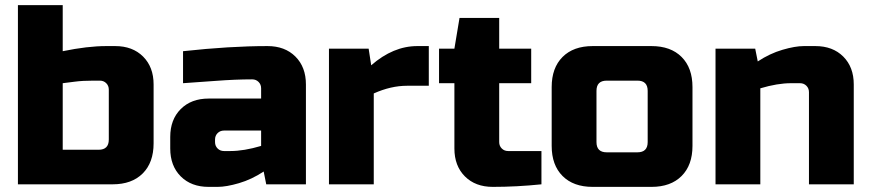

<svg xmlns="http://www.w3.org/2000/svg" viewBox="-20 -720 3395 750"><path d="M405 -370Q405 -385 395 -395Q385 -405 370 -405H345Q303 -405 272.5 -401Q242 -397 225 -395V-135H365Q405 -135 405 -175ZM225 -520Q322 -540 395 -540H430Q498 -540 539 -499Q580 -458 580 -390V-160Q580 -85 537.5 -42.5Q495 0 420 0H50V-700H225Z M880 -130Q933 -130 1000 -150V-210H855Q840 -210 830 -200Q820 -190 820 -175V-165Q820 -150 830 -140Q840 -130 855 -130ZM695 -520Q878 -540 1025 -540Q1093 -540 1134 -499Q1175 -458 1175 -390V0H1020L1010 -50Q963 -19 913.5 -4.5Q864 10 830 10H795Q727 10 686 -31Q645 -72 645 -140V-185Q645 -253 686 -294Q727 -335 795 -335H1000V-375Q1000 -390 990 -400Q980 -410 965 -410Q900 -410 821.5 -404Q743 -398 695 -395Z M1570 -385Q1507 -385 1440 -355V0H1265V-530H1420L1430 -465Q1516 -540 1610 -540H1655V-385Z M2095 0Q1998 10 1905 10Q1837 10 1796 -31Q1755 -72 1755 -140V-395H1695V-530H1755L1775 -650H1930V-530H2055V-395H1930V-165Q1930 -150 1940 -140Q1950 -130 1965 -130H2095Z M2685 -150Q2685 -75 2642.5 -32.5Q2600 10 2525 10H2295Q2220 10 2177.5 -32.5Q2135 -75 2135 -150V-380Q2135 -455 2177.5 -497.5Q2220 -540 2295 -540H2525Q2600 -540 2642.5 -497.5Q2685 -455 2685 -380ZM2510 -365Q2510 -405 2470 -405H2350Q2310 -405 2310 -365V-165Q2310 -125 2350 -125H2470Q2510 -125 2510 -165Z M3070 -395Q3017 -395 2950 -375V0H2775V-530H2930L2940 -480Q2987 -511 3036.5 -525.5Q3086 -540 3120 -540H3165Q3233 -540 3274 -499Q3315 -458 3315 -390V0H3140V-360Q3140 -375 3130 -385Q3120 -395 3105 -395Z"/></svg>

Font: Russo One
Style: Regular
Weight: 400
Designer: Jovanny lemonad
Foundry: Jovanny Lemonad
Version: Version 1.001